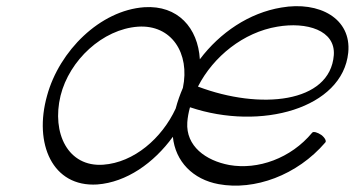

<svg xmlns="http://www.w3.org/2000/svg" viewBox="-20 -572 1131 612"><path d="M1017 -118C1021 -122 1016 -133 1004 -142C992 -150 979 -154 975 -149C907 -67 802 -30 711 -46C636 -60 572 -106 577 -182C578 -197 581 -213 585 -228C585 -229 586 -230 586 -230C812 -154 1072 -227 1090 -404C1101 -513 998 -569 877 -548C774 -531 681 -468 617 -383C611 -483 547 -556 440 -549C299 -539 169 -410 130 -267C87 -114 147 25 290 16C383 9 470 -52 531 -136C539 -57 595 0 677 15C791 36 927 -13 1017 -118ZM864 -487C957 -503 1050 -476 1044 -396C1032 -243 809 -221 611 -296C660 -392 756 -469 864 -487ZM173 -267C201 -380 307 -479 420 -487C527 -494 586 -402 563 -292C554 -271 546 -249 540 -226C496 -131 407 -54 309 -47C197 -39 144 -147 173 -267Z"/></svg>

Font: Nupuram ExtraLight Oblique
Style: Regular
Weight: 200
Designer: Santhosh Thottingal (santhosh.thottingal@gmail.com)
Foundry: SMC
Version: Version 1.000